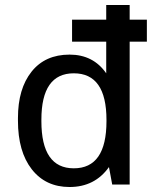

<svg xmlns="http://www.w3.org/2000/svg" viewBox="-20 -740 623 770"><path d="M569 -661V-573H500V0H430L417 -70Q360 10 259 10Q163 10 107.5 -61Q52 -132 52 -256V-267Q52 -384 106.5 -452.5Q161 -521 259 -521Q354 -521 406 -446V-573H269V-661H406V-720H500V-661ZM407 -254V-259Q407 -446 276 -446Q146 -446 146 -260V-254Q146 -65 276 -65Q407 -65 407 -254Z"/></svg>

Font: Chivo
Style: Regular
Weight: 400
Designer: Hector Gatti
Foundry: Omnibus-Type
Version: Version 1.007;PS 001.007;hotconv 1.0.88;makeotf.lib2.5.64775